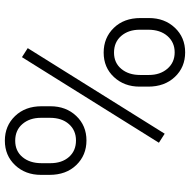

<svg xmlns="http://www.w3.org/2000/svg" viewBox="-16 -745 771 779"><g transform="rotate(90 369.5 -355.5)"><path d="M53.2 -574.2Q53.2 -637.7 92.5 -679.4Q131.8 -721.2 192.4 -721.2Q252.9 -721.2 292.2 -679.4Q331.5 -637.7 331.5 -571.3V-536.6Q331.5 -474.1 292.7 -432.4Q253.9 -390.6 193.4 -390.6Q133.3 -390.6 93.3 -431.6Q53.2 -472.7 53.2 -540ZM100.6 -536.6Q100.6 -491.2 125.7 -461.9Q150.9 -432.6 193.4 -432.6Q234.9 -432.6 259.5 -462.2Q284.2 -491.7 284.2 -538.6V-574.2Q284.2 -619.6 258.8 -649.2Q233.4 -678.7 192.4 -678.7Q151.9 -678.7 126.2 -649.4Q100.6 -620.1 100.6 -571.3ZM411.1 -174.3Q411.1 -237.8 450.4 -279.3Q489.7 -320.8 549.8 -320.8Q609.9 -320.8 649.7 -279.5Q689.5 -238.3 689.5 -170.9V-136.2Q689.5 -72.8 650.1 -31.2Q610.8 10.3 550.8 10.3Q490.7 10.3 450.9 -31Q411.1 -72.3 411.1 -138.7ZM458 -136.2Q458 -90.3 483.2 -61Q508.3 -31.7 550.8 -31.7Q592.8 -31.7 617.4 -61.3Q642.1 -90.8 642.1 -138.7V-174.3Q642.1 -221.2 616.9 -249.8Q591.8 -278.3 549.8 -278.3Q508.8 -278.3 483.4 -249.5Q458 -220.7 458 -172.4ZM211.9 -59.1 175.3 -82.5 522.5 -638.2 559.1 -614.7Z"/></g></svg>

Font: RobotoInd Light
Style: Regular
Weight: 300
Designer: Google
Version: Version 2.001151; 2014